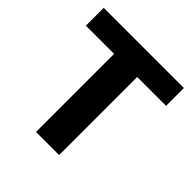

<svg xmlns="http://www.w3.org/2000/svg" viewBox="-187 -858 1006 1006"><g transform="rotate(45 315.5 -355.5)"><path d="M612.3 -710.9V-578.6H398.4V0H227.1V-578.6H18.1V-710.9Z"/></g></svg>

Font: Vazirmatn UI FD Black
Style: Regular
Weight: 900
Designer: Saber Rastikerdar
Foundry: Saber Rastikerdar
Version: Version 33.003